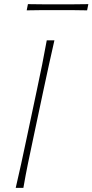

<svg xmlns="http://www.w3.org/2000/svg" viewBox="-20 -908 447 928"><path d="M56 0Q70.5 -61 82.5 -117Q94.5 -173 108.5 -238.5L158 -472Q172.5 -539.5 183.8 -596Q195 -652.5 206 -713H243Q229 -652.5 216.8 -596Q204.5 -539.5 190 -472L140.5 -238.5Q126.5 -173 115 -117Q103.5 -61 93 0ZM109 -858 115 -888Q148 -887.5 184.8 -887.2Q221.5 -887 261 -887Q301 -887 337.5 -887.2Q374 -887.5 407 -888L401 -858Q368 -859 331.5 -859Q295 -859 255 -859Q215.5 -859 178.8 -859Q142 -859 109 -858Z"/></svg>

Font: Commissioner Flair Thin
Style: Italic
Weight: 100
Italic angle: -12°
Designer: Kostas Bartsokas
Foundry: Kostas Bartsokas
Version: Version 1.000; ttfautohint (v1.8.3)